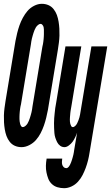

<svg xmlns="http://www.w3.org/2000/svg" viewBox="-42 -763 582 1006"><path d="M71 8Q52 8 36 1Q20 -6 9 -20Q-2 -34 -8 -50.5Q-14 -67 -17 -85.5Q-20 -104 -21 -122Q-22 -140 -21.5 -158.5Q-21 -177 -18.5 -196Q-16 -215 -13 -234L39 -548Q43 -569 48 -589.5Q53 -610 60 -630Q67 -650 77.5 -669.5Q88 -689 102 -705.5Q116 -722 136.5 -732.5Q157 -743 177 -743Q196 -743 212 -736Q228 -729 239 -715Q250 -701 256 -684.5Q262 -668 265 -649.5Q268 -631 269 -613Q270 -595 269.5 -576.5Q269 -558 266.5 -539Q264 -520 261 -501L209 -187Q205 -166 200 -145.5Q195 -125 188 -105Q181 -85 171 -65.5Q161 -46 146.5 -29.5Q132 -13 111.5 -2.5Q91 8 71 8ZM77 -97Q84 -97 91 -103Q98 -109 102 -115.5Q106 -122 109 -129.5Q112 -137 114.5 -144.5Q117 -152 119 -159.5Q121 -167 123 -174.5Q125 -182 126 -189.5Q127 -197 128 -204L180 -518Q182 -525 183 -531.5Q184 -538 185 -544.5Q186 -551 186.5 -557.5Q187 -564 187.5 -570.5Q188 -577 188 -583.5Q188 -590 188 -596Q188 -602 188 -608.5Q188 -615 186.5 -621Q185 -627 180.5 -632.5Q176 -638 171 -638Q164 -638 157 -632Q150 -626 146 -619.5Q142 -613 139 -605.5Q136 -598 133.5 -590.5Q131 -583 129 -575.5Q127 -568 125 -560.5Q123 -553 122 -545.5Q121 -538 120 -531L68 -217Q66 -210 65 -203.5Q64 -197 63 -190.5Q62 -184 61.5 -177.5Q61 -171 60.5 -164.5Q60 -158 60 -151.5Q60 -145 60 -139Q60 -133 61 -126.5Q62 -120 63.5 -114Q65 -108 68.5 -102.5Q72 -97 77 -97ZM294 223Q276 223 259 218Q242 213 229.5 201Q217 189 211 173.5Q205 158 201.5 140.5Q198 123 198.5 105.5Q199 88 202 70V68H284Q283 77 282.5 84.5Q282 92 284 99.5Q286 107 291.5 112.5Q297 118 305 118Q312 118 317 112Q322 106 325 100Q328 94 330.5 87.5Q333 81 335 74.5Q337 68 339 61Q341 54 342.5 47.5Q344 41 345 34.5Q346 28 347 21L362 -68Q358 -56 352 -43.5Q346 -31 338.5 -20.5Q331 -10 319 -1Q307 8 296 8Q283 8 273 0.5Q263 -7 257.5 -18Q252 -29 248 -41Q244 -53 243 -66Q242 -79 241.5 -92Q241 -105 241 -118Q241 -131 242 -144Q243 -157 244.5 -170.5Q246 -184 247.5 -197Q249 -210 252 -223L301 -520H384L332 -206Q331 -200 330 -194.5Q329 -189 328 -183Q327 -177 326.5 -171Q326 -165 325.5 -159.5Q325 -154 324.5 -148Q324 -142 324 -136Q324 -130 324.5 -124.5Q325 -119 326.5 -113.5Q328 -108 331 -102.5Q334 -97 339 -97Q346 -97 352.5 -103.5Q359 -110 362.5 -117.5Q366 -125 369 -132.5Q372 -140 374 -147.5Q376 -155 377.5 -163Q379 -171 380 -178L437 -520H520L427 38Q424 58 419 78Q414 98 407 117Q400 136 390.5 154.5Q381 173 366.5 189Q352 205 332.5 214Q313 223 294 223Z"/></svg>

Font: Iosevka Extrabold
Style: Italic
Weight: 800
Italic angle: -9°
Monospace: yes
Designer: Belleve Invis
Foundry: Belleve Invis
Version: Version 32.5.0; ttfautohint (v1.8.4)